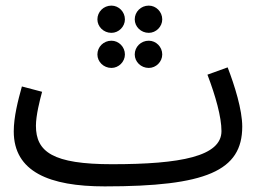

<svg xmlns="http://www.w3.org/2000/svg" viewBox="-20 -643 935 684"><path d="M377 -526C403 -526 425 -548 425 -574C425 -601 403 -623 377 -623C349 -623 327 -601 327 -574C327 -548 349 -526 377 -526ZM510 -526C536 -526 558 -548 558 -574C558 -601 536 -623 510 -623C482 -623 460 -601 460 -574C460 -548 482 -526 510 -526ZM377 -401C403 -401 425 -423 425 -449C425 -476 403 -498 377 -498C349 -498 327 -476 327 -449C327 -423 349 -401 377 -401ZM510 -401C536 -401 558 -423 558 -449C558 -476 536 -498 510 -498C482 -498 460 -476 460 -449C460 -423 482 -401 510 -401ZM353 21C714 21 843 -34 843 -192C843 -252 816 -338 791 -403L719 -377C748 -301 769 -226 769 -176C769 -86 624 -58 379 -58C168 -58 108 -102 108 -195C108 -232 122 -287 130 -316L58 -335C44 -285 29 -226 29 -175C29 -31 156 21 353 21Z"/></svg>

Font: Noto Sans Arabic SemCond
Style: Regular
Weight: 400
Width: 4
Designer: Monotype Design Team, Nadine Chahine, Nizar Qandah and Khaled Hosny
Foundry: Monotype Imaging Inc.
Version: Version 2.012